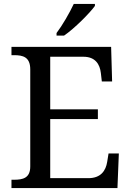

<svg xmlns="http://www.w3.org/2000/svg" viewBox="-20 -951 663 971"><path d="M266 -784V-771H304C357 -807 435 -886 460 -921V-931H353C332 -886 295 -822 266 -784ZM38 0H574L581 -175H529L522 -132C515 -88 490 -50 427 -50H234V-349H475V-398H234V-664H402C462 -664 485 -626 490 -582L495 -539H547L542 -714H38V-672H51C96 -672 133 -663 133 -600V-109C133 -50 95 -42 51 -42H38Z"/></svg>

Font: Noto Nastaliq Urdu
Style: Regular
Weight: 400
Designer: Monotype Design Team (Patrick Giasson: type design, Kamal Mansour: OpenType code, Glenda Bellarosa). Updated by Simon Co
Foundry: Monotype Imaging Inc., Simon Cozens
Version: Version 3.009